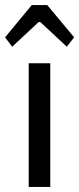

<svg xmlns="http://www.w3.org/2000/svg" viewBox="-51 -736 312 756"><path d="M241 -589 212 -552 108 -649H101L-3 -552L-31 -589L74 -716H135ZM147 0H62V-487H147Z"/></svg>

Font: exo2condensed_r
Style: Regular
Weight: 400
Width: 3
Designer: Natanael Gama
Version: Version 1.001;PS 001.001;hotconv 1.0.70;makeotf.lib2.5.58329